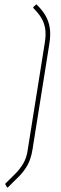

<svg xmlns="http://www.w3.org/2000/svg" viewBox="-20 -717 279 880"><path d="M12 141 5 129Q4 127 4 126Q4 125 5 124Q28 101 49 80.5Q70 60 86.5 32.5Q103 5 108 -36L185 -519Q192 -561 186.5 -589Q181 -617 167.5 -638Q154 -659 133 -680Q131 -683 133 -685L145 -696Q146 -697 146.5 -697Q147 -697 148 -696Q173 -672 188 -646.5Q203 -621 208 -590Q213 -559 206 -515L129 -32Q122 11 106.5 39Q91 67 68.5 90Q46 113 17 141Q13 144 12 141Z"/></svg>

Font: Sofia Sans Semi Condensed Thin
Style: Italic
Weight: 250
Italic angle: -9°
Version: Version 4.100